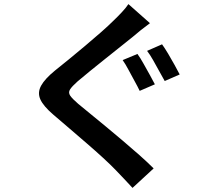

<svg xmlns="http://www.w3.org/2000/svg" viewBox="-20 -839 1040 936"><path d="M650 -576Q664 -557 679.5 -529Q695 -501 710.5 -473.5Q726 -446 735 -428L661 -396Q651 -417 636 -444Q621 -471 606.5 -498.5Q592 -526 578 -546ZM770 -623Q783 -605 799.5 -577.5Q816 -550 831 -522.5Q846 -495 856 -476L783 -444Q771 -465 756 -492.5Q741 -520 726 -546.5Q711 -573 697 -591ZM711 -726Q689 -710 666.5 -692Q644 -674 628 -660Q603 -640 568 -612Q533 -584 494 -553Q455 -522 419.5 -493Q384 -464 358 -442Q331 -418 321.5 -403Q312 -388 322 -373Q332 -358 361 -333Q385 -313 419.5 -285Q454 -257 495 -223Q536 -189 578 -153.5Q620 -118 659 -83.5Q698 -49 729 -18L626 77Q606 55 585 33Q564 11 544 -10Q520 -35 483 -69Q446 -103 402.5 -140.5Q359 -178 316.5 -214.5Q274 -251 240 -280Q191 -322 176.5 -355Q162 -388 180.5 -421.5Q199 -455 248 -495Q277 -518 315.5 -549.5Q354 -581 395 -615.5Q436 -650 472.5 -682Q509 -714 534 -739Q554 -758 574.5 -780Q595 -802 606 -819Z"/></svg>

Font: Noto Sans JP SemiBold
Style: Regular
Weight: 600
Designer: Ryoko NISHIZUKA  (kana, bopomofo & ideographs); Paul D. Hunt (Latin, Greek & Cyrillic); Sandoll Communications , Soo-you
Foundry: Adobe
Version: Version 2.004-H2;hotconv 1.0.118;makeotfexe 2.5.65603